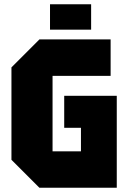

<svg xmlns="http://www.w3.org/2000/svg" viewBox="-20 -886 605 906"><path d="M34 -132V-568L166 -700H502V-528H228V-172H362V-283H283V-434H531V0H166ZM216 -746V-866H410V-746Z"/></svg>

Font: Tektur SemiCondensed ExtraBold
Style: Regular
Weight: 800
Width: 4
Designer: Adam Jagosz
Foundry: Adam Jagosz
Version: Version 1.005;gftools[0.9.30]